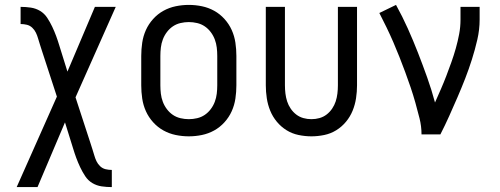

<svg xmlns="http://www.w3.org/2000/svg" viewBox="-20 -548 2040 783"><path d="M133 215H48L212 -154L151 -341Q147 -354 143 -366Q139 -378 135.5 -390.5Q132 -403 126.5 -414.5Q121 -426 111.5 -435Q102 -444 89.5 -447Q77 -450 64 -450V-520Q85 -520 105.5 -517Q126 -514 143.5 -503.5Q161 -493 172.5 -475.5Q184 -458 193 -439Q202 -420 209 -401Q216 -382 222 -362L255 -256L367 -520H452L288 -151L349 36Q353 49 357 61Q361 73 364.5 85.5Q368 98 373.5 109.5Q379 121 388.5 130Q398 139 410.5 142Q423 145 436 145V215Q415 215 394.5 212Q374 209 356.5 198.5Q339 188 327.5 170.5Q316 153 307 134Q298 115 291 96Q284 77 278 57L245 -49Z M750 8Q723 8 696.5 2.5Q670 -3 646.5 -16Q623 -29 604.5 -49.5Q586 -70 575 -94.5Q564 -119 560 -146Q556 -173 556 -200V-320Q556 -347 560 -374Q564 -401 575 -425.5Q586 -450 604.5 -470.5Q623 -491 646.5 -504Q670 -517 696.5 -522.5Q723 -528 750 -528Q777 -528 803.5 -522.5Q830 -517 853.5 -504Q877 -491 895.5 -470.5Q914 -450 925 -425.5Q936 -401 940 -374Q944 -347 944 -320V-200Q944 -173 940 -146Q936 -119 925 -94.5Q914 -70 895.5 -49.5Q877 -29 853.5 -16Q830 -3 803.5 2.5Q777 8 750 8ZM750 -62Q767 -62 784 -66Q801 -70 815 -79.5Q829 -89 839.5 -103Q850 -117 856 -133Q862 -149 864 -166Q866 -183 866 -200V-320Q866 -337 864 -354Q862 -371 856 -387Q850 -403 839.5 -417Q829 -431 815 -440.5Q801 -450 784 -454Q767 -458 750 -458Q733 -458 716 -454Q699 -450 685 -440.5Q671 -431 660.5 -417Q650 -403 644 -387Q638 -371 636 -354Q634 -337 634 -320V-200Q634 -183 636 -166Q638 -149 644 -133Q650 -117 660.5 -103Q671 -89 685 -79.5Q699 -70 716 -66Q733 -62 750 -62Z M1250 8Q1224 8 1197.5 2.5Q1171 -3 1148.5 -17Q1126 -31 1109 -51.5Q1092 -72 1082 -96.5Q1072 -121 1068 -147.5Q1064 -174 1064 -200V-520H1142V-200Q1142 -183 1144 -166.5Q1146 -150 1151 -134.5Q1156 -119 1165.5 -105Q1175 -91 1188 -81Q1201 -71 1217 -66.5Q1233 -62 1250 -62Q1267 -62 1283 -66.5Q1299 -71 1312 -81Q1325 -91 1334.5 -105Q1344 -119 1349 -134.5Q1354 -150 1356 -166.5Q1358 -183 1358 -200V-520H1436V-200Q1436 -174 1432 -147.5Q1428 -121 1418 -96.5Q1408 -72 1391 -51.5Q1374 -31 1351.5 -17Q1329 -3 1302.5 2.5Q1276 8 1250 8Z M1699 0Q1699 -33 1691 -65Q1683 -97 1674 -129Q1665 -161 1654.5 -192Q1644 -223 1632.5 -254Q1621 -285 1609 -315.5Q1597 -346 1584 -376Q1571 -406 1556.5 -436Q1542 -466 1527 -495L1595 -528Q1621 -481 1643 -432Q1665 -383 1684.5 -333Q1704 -283 1722 -232.5Q1740 -182 1754 -130Q1766 -157 1778 -184.5Q1790 -212 1800.5 -239.5Q1811 -267 1821 -295Q1831 -323 1839 -351.5Q1847 -380 1852.5 -409Q1858 -438 1858 -468V-520H1936V-468Q1936 -427 1926.5 -386Q1917 -345 1904.5 -305.5Q1892 -266 1877 -227.5Q1862 -189 1845.5 -151Q1829 -113 1812 -75Q1795 -37 1776 0Z"/></svg>

Font: Iosevka srxl
Style: Regular
Weight: 400
Monospace: yes
Designer: Belleve Invis
Foundry: Belleve Invis
Version: Version 33.0.1; ttfautohint (v1.8.3)